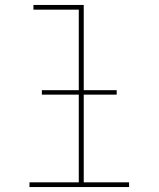

<svg xmlns="http://www.w3.org/2000/svg" viewBox="-20 -755 640 775"><path d="M99 0V-19H298V-716H115V-735H318V-19H501V0ZM149 -373V-391H451V-373Z"/></svg>

Font: Iosevka Curly Slab ThEx
Style: Regular
Weight: 100
Width: 7
Monospace: yes
Designer: Belleve Invis
Foundry: Belleve Invis
Version: Version 11.1.0; ttfautohint (v1.8.3)